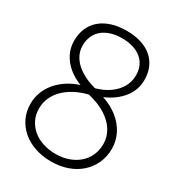

<svg xmlns="http://www.w3.org/2000/svg" viewBox="-317 -1618 1692 1832"><g transform="rotate(30 529.0 -702.0)"><path d="M530 19Q432 19 350.5 -9Q269 -37 210 -87.5Q151 -138 118 -208Q85 -278 85 -361Q85 -427 107 -487Q129 -547 171 -598Q213 -649 273 -689Q333 -729 409 -754Q328 -785 268.5 -835.5Q209 -886 177 -951Q145 -1016 145 -1089Q145 -1168 172 -1230Q199 -1292 250 -1335Q301 -1378 373 -1400.5Q445 -1423 534 -1423Q622 -1423 692 -1401.5Q762 -1380 811.5 -1338Q861 -1296 887.5 -1236Q914 -1176 914 -1098Q914 -1046 897 -996.5Q880 -947 846 -903.5Q812 -860 764 -824Q716 -788 654 -762Q753 -729 824.5 -671.5Q896 -614 934.5 -538.5Q973 -463 973 -376Q973 -290 940.5 -217.5Q908 -145 849 -92Q790 -39 708.5 -10Q627 19 530 19ZM531 -65Q608 -65 671.5 -87.5Q735 -110 782 -151Q829 -192 854.5 -249Q880 -306 880 -374Q880 -455 837 -523Q794 -591 714.5 -640Q635 -689 524 -715Q443 -695 379 -660.5Q315 -626 270 -580Q225 -534 201.5 -479.5Q178 -425 178 -363Q178 -297 204 -242.5Q230 -188 277 -148Q324 -108 389 -86.5Q454 -65 531 -65ZM544 -796Q630 -820 692.5 -864.5Q755 -909 788.5 -968.5Q822 -1028 822 -1099Q822 -1156 801.5 -1200.5Q781 -1245 743 -1276Q705 -1307 651.5 -1323Q598 -1339 531 -1339Q464 -1339 409.5 -1322Q355 -1305 317 -1273Q279 -1241 258.5 -1195Q238 -1149 238 -1090Q238 -1023 274.5 -965.5Q311 -908 379.5 -865Q448 -822 544 -796Z"/></g></svg>

Font: Playwrite FR Trad
Style: Regular
Weight: 400
Designer: Veronika Burian, José Scaglione
Foundry: TypeTogether
Version: Version 1.000